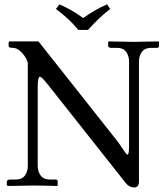

<svg xmlns="http://www.w3.org/2000/svg" viewBox="-20 -832 736 860"><path d="M331.1 -697.8Q293 -745.1 230.5 -792L246.1 -812.5Q304.7 -787.1 352.5 -751Q402.8 -787.6 459.5 -812.5L473.6 -792Q426.3 -755.9 374 -697.8ZM602.5 -556.6V-21.5Q602.5 7.8 581.5 7.8Q557.1 6.8 542 -13.7L192.9 -455.1Q166.5 -488.3 158.7 -488.3Q148.9 -488.3 148.9 -439V-88.4Q148.9 -63 162.4 -45.4Q175.8 -27.8 203.6 -27.8H230Q238.3 -27.8 238.3 -19.5V-1L236.3 1Q164.6 -1 125.5 -1L18.1 1L10.7 -1V-19Q10.7 -22.9 15.1 -25.4Q19.5 -27.8 23.9 -27.8H50.3Q78.6 -27.8 91.6 -45.9Q104.5 -64 104.5 -88.4V-550.3Q99.1 -572.8 78.9 -595.2Q58.6 -617.7 36.1 -617.7Q18.6 -617.7 18.6 -626V-641.6L21.5 -646.5H152.3L501.5 -205.1Q512.7 -190.9 524.4 -173.1Q536.1 -155.3 542 -147.5Q547.9 -139.6 551.3 -139.6Q558.1 -139.6 558.1 -177.7V-556.6Q558.1 -581.1 545.2 -599.4Q532.2 -617.7 503.9 -617.7H477.5Q473.1 -617.7 468.8 -619.9Q464.4 -622.1 464.4 -626V-644.5L469.2 -646.5Q543.5 -644.5 579.1 -644.5L689.9 -646.5L691.9 -644.5V-626Q691.9 -617.7 683.6 -617.7H657.2Q629.4 -617.7 616 -600.1Q602.5 -582.5 602.5 -556.6Z"/></svg>

Font: Libertinage
Style: b
Weight: 400
Designer: OSP
Foundry: OSP
Version: Version 1.0; 2008; OFL relea